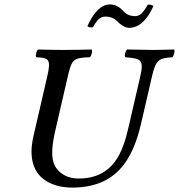

<svg xmlns="http://www.w3.org/2000/svg" viewBox="-20 -839 810 869"><path d="M286.8 -493C305.1 -572 312.2 -577 386.9 -580C394.3 -586 399.6 -609 395 -615C354.8 -614 311 -613 265.5 -613C226 -613 188.3 -614 152 -615C144.6 -609 139.3 -586 143.9 -580C201.2 -577 212.1 -572 193.8 -493L131.7 -224C86.9 -30 219.7 10 305.7 10C502.7 10 579.6 -111 618.6 -280L667.8 -493C686.1 -572 700.7 -575 759.9 -580C767.3 -586 772.6 -609 768 -615C731.8 -614 693 -613 669.5 -613C649 -613 598.8 -614 555 -615C547.6 -609 542.3 -586 546.9 -580C617.5 -574 632.6 -570 614.8 -493L561.7 -263C537.2 -157 497.2 -31 335.2 -31C289.2 -31 254.5 -50 234.2 -79C204.2 -122 217.8 -194 232.1 -256ZM589.8 -766C570.8 -766 553.7 -772.7 542.2 -785C527.4 -800.9 508.1 -819 478.1 -819C435.1 -819 403.1 -780 375.5 -721C380.1 -715 389.8 -714 401.3 -716C418.9 -749 432.4 -764 458.4 -764C475.4 -764 494.5 -758.2 508 -745C524.3 -729 542.6 -713 564.6 -713C610.6 -713 648.6 -752 674.5 -812C669.4 -816 660.1 -819 648.9 -818C625.2 -776 611.8 -766 589.8 -766Z"/></svg>

Font: Linux Libertine Mono O
Style: Mono Oblique
Weight: 400
Italic angle: -13°
Designer: Philipp H. Poll
Foundry: Philipp H. Poll
Version: Version 5.1.7